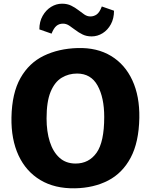

<svg xmlns="http://www.w3.org/2000/svg" viewBox="-20 -1011 816 1039"><path d="M386 8Q276 10 198.2 -36.8Q120.5 -83.5 80.2 -170.2Q40 -257 42 -375Q44.5 -507 90.8 -588.8Q137 -670.5 217 -709.2Q297 -748 400 -751Q505.5 -754 581 -708.2Q656.5 -662.5 696.2 -576.5Q736 -490.5 734 -373Q731.5 -241 687 -157.5Q642.5 -74 565 -34Q487.5 6 386 8ZM389 -126Q461 -126 502.5 -184.2Q544 -242.5 544 -378Q544 -483 508 -548Q472 -613 397 -613Q351.5 -613 314 -590.5Q276.5 -568 254.2 -515Q232 -462 232 -370Q232 -299 249.5 -244Q267 -189 301.8 -157.5Q336.5 -126 389 -126ZM476 -814Q448 -814 426.8 -824.5Q405.5 -835 388 -848.5Q370.5 -862 354.5 -872.5Q338.5 -883 321 -883Q300 -883 285.5 -871Q271 -859 259 -829L193 -852Q193 -894 210.8 -925.2Q228.5 -956.5 256.5 -973.8Q284.5 -991 316 -991Q344 -991 365.2 -980.5Q386.5 -970 403.8 -956.5Q421 -943 436.5 -932.5Q452 -922 469 -922Q488 -922 503.5 -933Q519 -944 531 -976L597 -953Q597 -911 580 -879.8Q563 -848.5 535.2 -831.2Q507.5 -814 476 -814Z"/></svg>

Font: Merriweather Sans ExtraBold
Style: Regular
Weight: 800
Designer: Eben Sorkin
Foundry: Eben Sorkin
Version: Version 2.001; ttfautohint (v1.8.3)